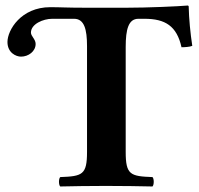

<svg xmlns="http://www.w3.org/2000/svg" viewBox="-20 -673 722 695"><path d="M92 -555C92 -586 136 -605 169 -605H248C285 -605 295 -567 295 -506V-123C295 -40 278 -35 198 -32C192 -26 192 -4 198 2C247 1 299 0 363 0C429 0 482 1 532 2C538 -4 538 -26 532 -32C452 -35 435 -40 435 -123V-503C435 -567 445 -605 481 -605H503C578 -605 620 -579 637 -502C648 -502 667 -503 676 -507C669 -553 664 -605 663 -650C663 -651 661 -653 660 -653C626 -650 515 -645 436 -645H295C218 -645 201 -647 162 -647C56 -647 7 -564 7 -521C7 -482 38 -468 56 -468C83 -468 109 -487 109 -514C109 -531 92 -542 92 -555Z"/></svg>

Font: Libertinus Serif
Style: Bold
Weight: 700
Designer: Philipp H. Poll, Khaled Hosny
Foundry: Caleb Maclennan
Version: Version 7.050;RELEASE